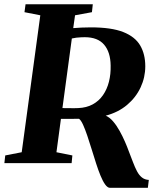

<svg xmlns="http://www.w3.org/2000/svg" viewBox="-34 -763 758 898"><path d="M480.5 115.5Q469 115.5 457.8 99.8Q446.5 84 436 58.2Q425.5 32.5 416 3Q405 -30.5 394.8 -64.5Q384.5 -98.5 374.2 -128.5Q364 -158.5 354.5 -179.5Q345 -200.5 335.5 -207.5Q325 -207.5 310.8 -207.2Q296.5 -207 281.2 -207Q266 -207 251 -207L230 -51L304.5 -36L301 0H-13.5L-9.5 -36L67.5 -51L154.5 -691.5L80.5 -706L85.5 -743H400L396 -706L317 -691.5L308.5 -631.5Q327 -633 346.8 -634Q366.5 -635 391 -635Q487.5 -635 542.8 -613Q598 -591 621.8 -550.2Q645.5 -509.5 645.5 -453Q645.5 -401 623.5 -354Q601.5 -307 560.2 -272.2Q519 -237.5 460.5 -222Q478.5 -214.5 495 -195.2Q511.5 -176 525.2 -151.2Q539 -126.5 550 -101.2Q561 -76 568 -56.5Q579 -28.5 588 -4.5Q597 19.5 606.8 38Q616.5 56.5 629.8 67Q643 77.5 662 78.5L657.5 115.5ZM258 -257.5Q270 -257.5 285 -257.2Q300 -257 313 -257Q326 -257 331.5 -257.5Q370.5 -259 399.5 -274.8Q428.5 -290.5 447.5 -317.8Q466.5 -345 475.5 -380.5Q484.5 -416 483.5 -457Q482.5 -519.5 452.8 -554.2Q423 -589 362.5 -589Q355 -589 344.5 -588.5Q334 -588 323 -586.8Q312 -585.5 302 -583Z"/></svg>

Font: Merriweather 72pt ExtraBold
Style: Italic
Weight: 800
Italic angle: -7.8°
Version: Version 2.101